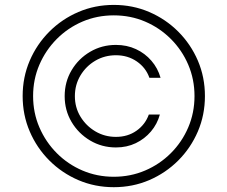

<svg xmlns="http://www.w3.org/2000/svg" viewBox="-20 -759 936 790"><path d="M246.1 -363.3Q246.1 -421.9 274.4 -469.7Q302.7 -517.6 350.8 -545.9Q398.9 -574.2 457 -574.2Q502 -574.2 539.3 -556.9Q576.7 -539.6 603 -509Q629.4 -478.5 640.6 -439H594.7Q580.1 -480.5 543 -506.1Q505.9 -531.7 457 -531.7Q410.6 -531.7 372.3 -509.3Q334 -486.8 311 -448.5Q288.1 -410.2 288.1 -363.3Q288.1 -316.9 311 -279.1Q334 -241.2 372.3 -218.5Q410.6 -195.8 457 -195.8Q505.9 -195.8 541.7 -221.2Q577.6 -246.6 592.3 -287.6H637.7Q627 -248.5 601.1 -218Q575.2 -187.5 538.6 -169.9Q502 -152.3 457 -152.3Q398.9 -152.3 350.8 -180.9Q302.7 -209.5 274.4 -257.3Q246.1 -305.2 246.1 -363.3ZM448.2 11.2Q370.6 11.2 302.7 -17.8Q234.9 -46.9 183.1 -98.6Q131.3 -150.4 102.3 -218.3Q73.2 -286.1 73.2 -363.8Q73.2 -441.4 102.3 -509.3Q131.3 -577.1 183.1 -628.9Q234.9 -680.7 302.7 -709.7Q370.6 -738.8 448.2 -738.8Q525.9 -738.8 593.8 -709.7Q661.6 -680.7 713.4 -628.9Q765.1 -577.1 794.2 -509.3Q823.2 -441.4 823.2 -363.8Q823.2 -286.1 794.2 -218.3Q765.1 -150.4 713.4 -98.6Q661.6 -46.9 593.8 -17.8Q525.9 11.2 448.2 11.2ZM448.2 -31.7Q517.1 -31.7 577.1 -57.4Q637.2 -83 683.1 -128.9Q729 -174.8 754.6 -234.9Q780.3 -294.9 780.3 -363.8Q780.3 -432.6 754.6 -492.7Q729 -552.7 683.1 -598.6Q637.2 -644.5 577.1 -670.2Q517.1 -695.8 448.2 -695.8Q379.4 -695.8 319.3 -670.2Q259.3 -644.5 213.6 -598.6Q168 -552.7 142.1 -492.7Q116.2 -432.6 116.2 -363.8Q116.2 -294.9 142.1 -234.9Q168 -174.8 213.6 -128.9Q259.3 -83 319.3 -57.4Q379.4 -31.7 448.2 -31.7Z"/></svg>

Font: Inter 20pt ExtraLight
Style: Regular
Weight: 250
Version: Version 4.001;git-66647c0bb